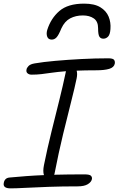

<svg xmlns="http://www.w3.org/2000/svg" viewBox="-32 -1026 652 1057"><path d="M26 11Q-18 11 -11 -20Q-9 -32 -1 -40Q7 -48 24 -49Q66 -53 113 -56.5Q160 -60 210 -62Q203 -82 210 -117Q229 -211 251.5 -301.5Q274 -392 294.5 -474.5Q315 -557 329 -624Q330 -630 331 -634Q283 -630 252 -625.5Q221 -621 196 -618Q171 -615 142 -615Q128 -615 119.5 -622.5Q111 -630 114 -643Q115 -652 125 -662.5Q135 -673 159 -677Q205 -685 272.5 -691Q340 -697 416 -701Q492 -705 564 -705Q589 -705 595.5 -697Q602 -689 600 -676Q596 -655 569.5 -647Q543 -639 497 -639Q466 -639 439.5 -638.5Q413 -638 390 -637Q395 -619 390 -595Q380 -546 360 -467.5Q340 -389 315.5 -288Q291 -187 268 -69Q267 -66 266 -64Q344 -66 433 -66Q461 -66 468.5 -58.5Q476 -51 474 -40Q471 -24 451.5 -12Q432 0 395 0Q311 0 238.5 2.5Q166 5 111 8Q56 11 26 11ZM431 -1006Q488 -1006 520.5 -986Q553 -966 566 -934.5Q579 -903 576 -866Q574 -836 563 -824.5Q552 -813 537 -813Q522 -813 515 -824.5Q508 -836 508 -871Q508 -908 484.5 -924.5Q461 -941 424 -941Q385 -941 354.5 -925Q324 -909 306 -870Q291 -833 279.5 -820.5Q268 -808 253 -808Q234 -808 228 -824Q222 -840 228 -861Q248 -925 295 -965.5Q342 -1006 431 -1006Z"/></svg>

Font: Shantell Sans Normal
Style: Italic
Weight: 300
Italic angle: -11.31°
Designer: Stephen Nixon, Anya Danilova, Shantell Martin
Foundry: Arrow Type
Version: Version 1.008;[a672d596b]